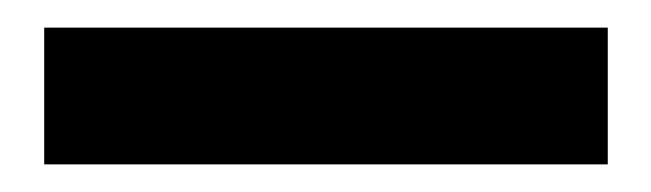

<svg xmlns="http://www.w3.org/2000/svg" viewBox="-20 36 471 139"><path d="M12 56H420V155H12Z"/></svg>

Font: Fira Sans Compressed Medium
Style: Regular
Weight: 500
Width: 1
Designer: bBox Type GmbH & Carrois Corporate GbR & Edenspiekermann AG
Foundry: bBox Type GmbH & Carrois Corporate GbR & Edenspiekermann AG
Version: Version 4.301